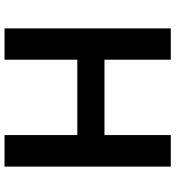

<svg xmlns="http://www.w3.org/2000/svg" viewBox="16 -772 757 828"><g transform="rotate(90 394.0 -358.5)"><path d="M103 -717H238V-431H563V-717H699V0H563V-314H238V0H103Z"/></g></svg>

Font: Nebula Sans Semibold
Style: Regular
Weight: 600
Designer: Paul D. Hunt for Adobe (as Source Sans)
Foundry: Nebula Entertainment & Broadcasting LLC
Version: Version 1.010